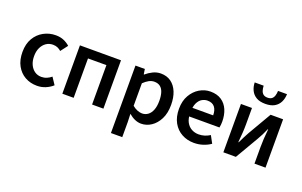

<svg xmlns="http://www.w3.org/2000/svg" viewBox="-103 -1184 2877 1832"><g transform="rotate(20 1335.5 -267.5)"><path d="M280 12Q212 12 158 -18.5Q104 -49 72.5 -106.5Q41 -164 41 -245Q41 -327 75 -384.5Q109 -442 165.5 -472.5Q222 -503 287 -503Q334 -503 369.5 -487.5Q405 -472 431 -448L376 -376Q360 -391 339.5 -400Q319 -409 293 -409Q254 -409 224 -388.5Q194 -368 176.5 -331.5Q159 -295 159 -245Q159 -196 176 -159.5Q193 -123 222.5 -102.5Q252 -82 291 -82Q320 -82 345.5 -93Q371 -104 391 -121L438 -50Q407 -22 366.5 -5Q326 12 280 12Z M535 0V-491H952V0H837V-400H650V0Z M1099 194V-491H1194L1202 -439H1206Q1237 -466 1275 -484.5Q1313 -503 1354 -503Q1415 -503 1458 -472Q1501 -441 1524 -385Q1547 -329 1547 -253Q1547 -169 1517 -110Q1487 -51 1439.5 -19.5Q1392 12 1337 12Q1305 12 1273 -2Q1241 -16 1211 -42L1214 40V194ZM1313 -83Q1346 -83 1372 -102Q1398 -121 1413 -158.5Q1428 -196 1428 -252Q1428 -301 1417 -336Q1406 -371 1382.5 -389.5Q1359 -408 1322 -408Q1295 -408 1269 -394.5Q1243 -381 1214 -353V-124Q1241 -102 1266.5 -92.5Q1292 -83 1313 -83Z M1874 12Q1805 12 1749.5 -18.5Q1694 -49 1662 -106.5Q1630 -164 1630 -246Q1630 -326 1663 -383.5Q1696 -441 1748 -472Q1800 -503 1858 -503Q1925 -503 1970 -473Q2015 -443 2037.5 -390.5Q2060 -338 2060 -270Q2060 -254 2058.5 -239Q2057 -224 2054 -210H1716V-298H1958Q1958 -351 1934 -381.5Q1910 -412 1860 -412Q1832 -412 1805.5 -397Q1779 -382 1761.5 -346Q1744 -310 1744 -246Q1744 -188 1764 -151.5Q1784 -115 1817 -97.5Q1850 -80 1888 -80Q1920 -80 1948.5 -89Q1977 -98 2002 -114L2042 -40Q2008 -16 1964.5 -2Q1921 12 1874 12Z M2170 0V-491H2282V-322Q2282 -282 2279 -238Q2276 -194 2271 -140H2275Q2289 -169 2304.5 -200.5Q2320 -232 2333 -254L2471 -491H2598V0H2486V-170Q2486 -208 2488.5 -252.5Q2491 -297 2497 -352H2493Q2480 -321 2464.5 -290Q2449 -259 2435 -236L2297 0ZM2387 -571Q2330 -571 2294.5 -592Q2259 -613 2241.5 -649Q2224 -685 2223 -729H2314Q2315 -701 2322 -679.5Q2329 -658 2344.5 -646Q2360 -634 2387 -634Q2414 -634 2429.5 -646Q2445 -658 2452 -679.5Q2459 -701 2460 -729H2551Q2550 -685 2532.5 -649Q2515 -613 2479.5 -592Q2444 -571 2387 -571Z"/></g></svg>

Font: Source Sans 3 SemiBold
Style: Regular
Weight: 600
Designer: Paul D. Hunt
Foundry: Adobe
Version: Version 3.046;hotconv 1.0.118;makeotfexe 2.5.65603